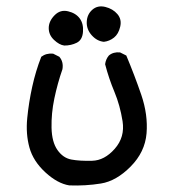

<svg xmlns="http://www.w3.org/2000/svg" viewBox="-20 -593 540 602"><path d="M197.3 -11.7Q160.2 -17.6 122.1 -52.7Q84 -87.9 72.3 -130.4Q60.5 -172.9 65.4 -222.7Q70.3 -272.5 81.1 -321.3Q91.8 -370.1 109.4 -415Q125 -426.8 146.5 -424.8L166 -415Q179.7 -399.4 175.8 -376Q160.2 -331.1 150.4 -284.2Q140.6 -237.3 141.6 -192.4Q142.6 -147.5 160.2 -122.6Q177.7 -97.7 203.6 -92.8Q229.5 -87.9 268.6 -88.9Q307.6 -89.8 339.8 -126.5Q372.1 -163.1 364.3 -212.9Q356.4 -262.7 338.9 -304.7Q321.3 -346.7 309.6 -391.6Q311.5 -407.2 321.3 -418.9Q335 -430.7 356.4 -428.7L376 -418.9Q401.4 -358.4 422.9 -295.9Q444.3 -233.4 439.5 -174.8Q434.6 -116.2 389.6 -70.8Q344.7 -25.4 296.4 -17.6Q248 -9.8 197.3 -11.7ZM181.6 -450.2Q166 -452.1 149.4 -467.8Q132.8 -483.4 132.8 -504.9Q132.8 -526.4 150.9 -544.9Q168.9 -563.5 193.4 -557.6Q217.8 -551.8 230 -535.2Q242.2 -518.6 240.2 -493.2Q238.3 -467.8 220.7 -459Q203.1 -450.2 181.6 -450.2ZM305.7 -461.9Q284.2 -463.9 267.6 -482.4Q251 -501 252 -524.4Q252.9 -547.9 269.5 -562.5Q286.1 -577.1 310.1 -571.3Q334 -565.4 348.1 -548.8Q362.3 -532.2 356.9 -509.3Q351.6 -486.3 337.4 -475.1Q323.2 -463.9 305.7 -461.9Z"/></svg>

Font: NaikaiFont
Style: Regular
Weight: 400
Version: Version 1.67